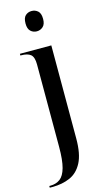

<svg xmlns="http://www.w3.org/2000/svg" viewBox="-159 -800 602 1087"><g transform="rotate(-15 142.0 -256.5)"><path d="M148 -634Q127 -634 112 -648Q97 -662 97 -693Q97 -726 112 -739.5Q127 -753 148 -753Q169 -753 184.5 -739.5Q200 -726 200 -693Q200 -662 184.5 -648Q169 -634 148 -634ZM-11 240V230H-5Q29 230 52.5 212.5Q76 195 88 151.5Q100 108 100 30V-453Q100 -496 82 -511Q64 -526 26 -526H22V-536H206V10Q206 100 180 150Q154 200 108.5 220Q63 240 5 240Z"/></g></svg>

Font: Noto Serif Display SemiCondensed Medium
Style: Regular
Weight: 500
Width: 4
Designer: Monotype Design Team
Foundry: Monotype Imaging Inc.
Version: Version 2.009